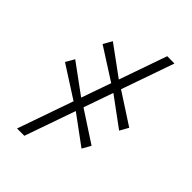

<svg xmlns="http://www.w3.org/2000/svg" viewBox="-271 -873 1141 1141"><g transform="rotate(45 299.0 -302.5)"><path d="M104 165.5 431.5 -769.5 492.5 -769 165.5 165.5ZM459.5 -21 266.5 -163 231 -184 26 -315.5 57.5 -370 251.5 -228 285.5 -208.5 490 -75ZM542 -254.5 349 -396.5 313.5 -418 108.5 -549 140 -604 334 -462 367.5 -442 572.5 -309Z"/></g></svg>

Font: Merriweather 96pt
Style: Regular
Weight: 400
Version: Version 2.100